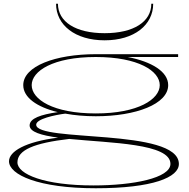

<svg xmlns="http://www.w3.org/2000/svg" viewBox="-20 -789 1009 1024"><path d="M491 -169C705 -169 877 -234 877 -335C877 -407 789 -460 661 -485H930V-500H495H491C275 -500 104 -436 104 -335C104 -269 177 -218 288 -191C198 -178 138 -158 138 -120C138 -85 201 -67 290 -55C114 -33 28 19 28 71C28 143 185 215 491 215C794 215 936 157 934 84C930 -107 173 -29 173 -124C173 -155 273 -176 328 -183C377 -174 433 -169 491 -169ZM491 -184C263 -184 149 -259 149 -335C149 -410 263 -485 491 -485C718 -485 832 -410 832 -335C832 -260 717 -184 491 -184ZM289 -769H279C279 -656 380 -574 538 -574C696 -574 797 -656 797 -769H787C787 -673 693 -612 538 -612C383 -612 289 -673 289 -769ZM73 77C73 11 161 -26 349 -48C571 -26 889 -24 889 85C889 161 689 200 479 200C216 200 73 140 73 77Z"/></svg>

Font: Sprat Extended Thin
Style: Regular
Weight: 100
Width: 9
Designer: Ethan Nakache
Foundry: Collletttivo
Version: Version 2.000;Glyphs 3.2 (3217)